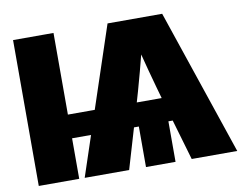

<svg xmlns="http://www.w3.org/2000/svg" viewBox="-79 -836 1193 943"><g transform="rotate(-10 518.0 -364.0)"><path d="M242.7 -727.5V0H41V-727.5ZM723.1 -261.2V0H575.7V-261.2ZM270 0 512.2 -727.5H784.7L1030.8 0H803.7L721.2 -282.2Q694.8 -374 670.2 -465.6Q645.5 -557.1 622.6 -654.3H674.8Q651.4 -557.1 627 -465.6Q602.5 -374 575.2 -282.2L491.7 0ZM194.3 -202.1V-320.3H850.6V-202.1Z"/></g></svg>

Font: Inter 28pt Black
Style: Regular
Weight: 900
Designer: Rasmus Andersson
Foundry: rsms
Version: Version 4.001;git-66647c0bb